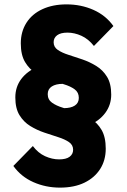

<svg xmlns="http://www.w3.org/2000/svg" viewBox="-20 -736 578 877"><path d="M276 -144 271 -242Q304 -242 322 -254Q340 -266 340 -289Q340 -314 321 -328Q302 -342 272 -351Q242 -360 208 -371.5Q174 -383 144 -401.5Q114 -420 94.5 -452.5Q75 -485 75 -538Q75 -591 100.5 -631.5Q126 -672 173.5 -694Q221 -716 284 -716Q350 -716 406.5 -691Q463 -666 498 -617L409 -526Q384 -558 352 -572.5Q320 -587 288 -587Q257 -587 241 -575Q225 -563 225 -543Q225 -521 244 -508Q263 -495 293 -485.5Q323 -476 356.5 -464.5Q390 -453 420 -434.5Q450 -416 469 -385Q488 -354 488 -304Q488 -257 461 -220.5Q434 -184 386.5 -164Q339 -144 276 -144ZM254 121Q189 121 132.5 96Q76 71 41 22L130 -69Q154 -37 186 -22.5Q218 -8 250 -8Q282 -8 298 -20Q314 -32 314 -52Q314 -74 295 -87Q276 -100 246 -109.5Q216 -119 182 -130.5Q148 -142 118 -160.5Q88 -179 69 -210Q50 -241 50 -291Q50 -339 77 -375Q104 -411 152 -431Q200 -451 263 -451L267 -353Q235 -353 216.5 -341Q198 -329 198 -306Q198 -281 217.5 -267Q237 -253 267 -244Q297 -235 331 -223.5Q365 -212 395 -193.5Q425 -175 444 -142.5Q463 -110 463 -57Q463 -4 437.5 36Q412 76 365.5 98.5Q319 121 254 121Z"/></svg>

Font: Outfit
Style: Bold
Weight: 700
Designer: Rodrigo Fuenzalida
Foundry: fragTYPE
Version: Version 1.100;gftools[0.9.27]